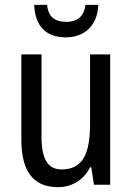

<svg xmlns="http://www.w3.org/2000/svg" viewBox="-20 -761 545 791"><path d="M385 -741H332C326 -691 296 -671 253 -671C206 -671 179 -691 174 -741H121C124 -654 170 -607 251 -607C331 -607 382 -659 385 -741ZM434 -537H351V-253C351 -126 321 -63 233 -63C177 -63 151 -106 151 -199V-537H68V-186C68 -62 112 10 219 10C275 10 324 -18 351 -72H356L367 0H434Z"/></svg>

Font: Noto Sans Kannada Condensed
Style: Regular
Weight: 400
Width: 3
Designer: Jelle Bosma - Monotype Design Team
Foundry: Monotype Imaging Inc.
Version: Version 2.005